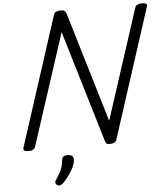

<svg xmlns="http://www.w3.org/2000/svg" viewBox="-76 -1077 1232 1433"><g transform="rotate(-5 539.5 -360.5)"><path d="M102 14Q58 14 67 -14L381 -984Q386 -998 399 -1004.5Q412 -1011 433 -1011Q451 -1011 460.5 -1004.5Q470 -998 475 -984L722 -159L990 -984Q995 -998 1008 -1004.5Q1021 -1011 1042 -1011Q1088 -1011 1077 -984L763 -14Q759 0 746 7Q733 14 712 14Q696 14 688.5 9Q681 4 676 -14L426 -849L154 -14Q150 0 137 7Q124 14 102 14ZM295 286Q283 278 281.5 267.5Q280 257 289 245Q307 218 319 196.5Q331 175 337.5 152.5Q344 130 347 100Q349 83 360.5 76Q372 69 391 69Q414 69 425 80Q436 91 434 110Q432 135 419 163Q406 191 386.5 218Q367 245 344 270Q331 283 319 288Q307 293 295 286Z"/></g></svg>

Font: Playwrite CA
Style: Regular
Weight: 400
Designer: Veronika Burian, José Scaglione
Foundry: TypeTogether
Version: Version 1.002